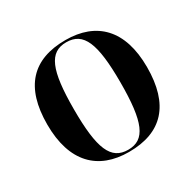

<svg xmlns="http://www.w3.org/2000/svg" viewBox="-127 -685 844 832"><g transform="rotate(-30 294.5 -269.0)"><path d="M293 10C458 10 544 -82 544 -270C544 -457 450 -548 296 -548C131 -548 45 -457 45 -270C45 -82 139 10 293 10ZM295 0C209 0 178 -72 178 -270C178 -466 209 -538 294 -538C380 -538 411 -466 411 -270C411 -72 380 0 295 0Z"/></g></svg>

Font: Noto Serif Display SemiBold
Style: Regular
Weight: 600
Designer: Monotype Design Team
Foundry: Monotype Imaging Inc.
Version: Version 2.009